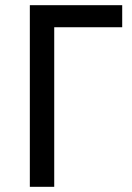

<svg xmlns="http://www.w3.org/2000/svg" viewBox="-20 -720 507 740"><path d="M95 -700H451V-615H189V0H95Z"/></svg>

Font: Tilda Sans Medium
Style: Regular
Weight: 500
Designer: ParaType Ltd
Foundry: ParaType Ltd
Version: Version 1.009